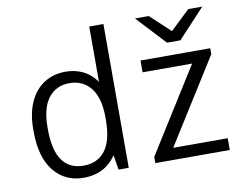

<svg xmlns="http://www.w3.org/2000/svg" viewBox="-79 -828 1203 947"><g transform="rotate(-10 523.0 -355.0)"><path d="M423 -443V-720H494V0H443L431 -74Q374 10 268 10Q175 10 119 -59Q63 -128 63 -258V-269Q63 -347 88.5 -404Q114 -461 160.5 -491Q207 -521 268 -521Q318 -521 357.5 -501Q397 -481 423 -443ZM134 -265V-256Q134 -49 278 -49Q347 -49 385.5 -99Q424 -149 424 -256V-264Q424 -363 384.5 -412.5Q345 -462 278 -462Q211 -462 172.5 -412.5Q134 -363 134 -265ZM992 -511V-481L727 -59H1000V0H627V-31L891 -452H643V-511ZM821 -627 919 -720H989L854 -575H787L652 -720H721Z"/></g></svg>

Font: Chivo Light
Style: Regular
Weight: 300
Designer: Hector Gatti
Foundry: Omnibus-Type
Version: Version 1.007